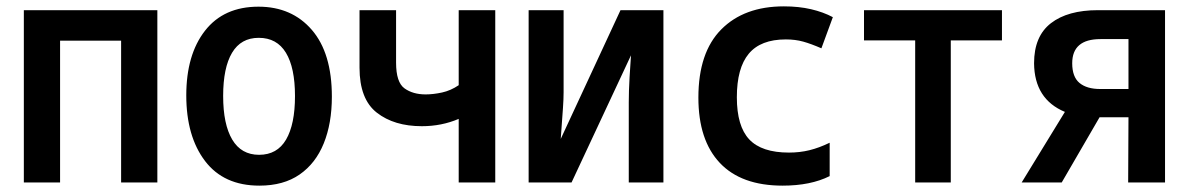

<svg xmlns="http://www.w3.org/2000/svg" viewBox="-20 -574 3750 604"><path d="M55 0V-542H475V0H361V-446H169V0Z M796 10Q684 10 625 -67.5Q566 -145 566 -274Q566 -402 625 -477.5Q684 -553 793 -553Q898 -553 961 -480Q1024 -407 1024 -270Q1024 -186 998.5 -123Q973 -60 922.5 -25Q872 10 796 10ZM795 -87Q852 -87 880 -135Q908 -183 908 -272Q908 -361 879.5 -408Q851 -455 794 -455Q738 -455 710 -408Q682 -361 682 -272Q682 -183 710.5 -135Q739 -87 795 -87Z M1423 0V-200Q1369 -177 1307 -177Q1220 -177 1165.5 -219.5Q1111 -262 1111 -361V-542H1226V-377Q1226 -315 1252.5 -296Q1279 -277 1319 -277Q1343 -277 1370.5 -283Q1398 -289 1423 -306V-542H1538V0Z M1643 0V-542H1753V-284Q1753 -263 1751 -234.5Q1749 -206 1747 -179Q1745 -152 1744 -137L1932 -542H2067V0H1958V-252Q1958 -287 1960.5 -330.5Q1963 -374 1965 -400L1778 0Z M2442 10Q2312 10 2244.5 -61.5Q2177 -133 2177 -267Q2177 -409 2249 -481.5Q2321 -554 2446 -554Q2493 -554 2531.5 -545Q2570 -536 2600 -520L2564 -422Q2532 -436 2507 -443Q2482 -450 2452 -450Q2373 -450 2335.5 -405Q2298 -360 2298 -268Q2298 -177 2337 -135.5Q2376 -94 2462 -94Q2496 -94 2526.5 -101.5Q2557 -109 2590 -125V-20Q2560 -5 2523 2.5Q2486 10 2442 10Z M2859 0V-447H2698V-542H3132V-447H2971V0Z M3194 0 3330 -222Q3234 -262 3233 -375Q3233 -460 3286 -501Q3339 -542 3434 -542H3645V0H3529L3530 -205H3439L3320 0ZM3441 -294H3530V-451H3442Q3353 -451 3353 -375Q3353 -332 3376 -313Q3399 -294 3441 -294Z"/></svg>

Font: Noto Sans Mono Condensed SemiBold
Style: Regular
Weight: 600
Width: 3
Designer: Monotype Design Team
Foundry: Monotype Imaging Inc.
Version: Version 2.014